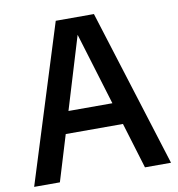

<svg xmlns="http://www.w3.org/2000/svg" viewBox="-82 -815 823 889"><g transform="rotate(-10 329.0 -370.0)"><path d="M7 0 239 -740H418.5L650.5 0H528L462.5 -215.5H193.5L128 0ZM224.5 -318.5H431L327.5 -658.5Z"/></g></svg>

Font: Encode Sans Semi Condensed SemiBold
Style: Regular
Weight: 600
Width: 4
Designer: Multiple Designers
Foundry: Impallari Type
Version: Version 3.000; ttfautohint (v1.8.3) -l 8 -r 50 -G 200 -x 14 